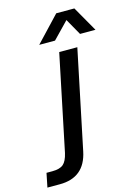

<svg xmlns="http://www.w3.org/2000/svg" viewBox="-259 -808 742 1045"><g transform="rotate(-15 111.5 -285.0)"><path d="M-110 88H-77Q-35 88 -15 71Q5 54 15 10L127 -529H229L113 28Q84 167 -56 167H-126ZM166 -737H268L349 -595H262L210 -687L121 -595H32Z"/></g></svg>

Font: Mona Sans Medium
Style: Italic
Weight: 500
Italic angle: -11.7°
Designer: Deni Anggara
Foundry: GitHub
Version: Version 2.000